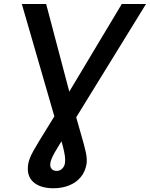

<svg xmlns="http://www.w3.org/2000/svg" viewBox="-20 -748 768 983"><path d="M91.8 -727.5H216.3L360.8 -180.2Q379.9 -110.8 395.5 -58.3Q411.1 -5.9 419.2 31Q427.2 67.9 422.9 92.3Q416 131.8 392.8 159.4Q369.6 187 333.7 201.4Q297.9 215.8 253.4 215.8Q186 215.8 150.4 183.8Q114.7 151.9 124.5 91.3Q127 76.7 133.3 60.8Q139.6 44.9 151.1 24.2Q162.6 3.4 179.9 -24.9Q197.3 -53.2 220.9 -91.6Q244.6 -129.9 275.9 -180.7L603.5 -727.5H727.5L316.9 -61Q293 -21.5 275.9 6.1Q258.8 33.7 249.3 53Q239.7 72.3 237.8 87.9Q234.9 105.5 243.9 116.2Q252.9 127 270 127Q287.6 127 299.1 114.7Q310.5 102.5 312.5 86.9Q314.9 71.3 312.3 51.5Q309.6 31.7 302.7 4.4Q295.9 -22.9 284.7 -61Z"/></svg>

Font: Inter Medium
Style: Italic
Weight: 500
Italic angle: -9.3988°
Designer: Rasmus Andersson
Foundry: rsms
Version: Version 4.001;git-66647c0bb